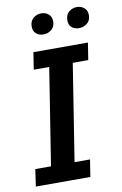

<svg xmlns="http://www.w3.org/2000/svg" viewBox="-85 -794 535 843"><g transform="rotate(-10 182.5 -372.5)"><path d="M5 0 16 -76H86L154 -507H85L97 -583H340L328 -507H259L191 -76H260L248 0ZM155 -652Q135 -652 122 -663Q109 -674 109 -695Q109 -719 124.5 -732Q140 -745 160 -745Q179 -745 192.5 -733.5Q206 -722 206 -702Q206 -678 190.5 -665Q175 -652 155 -652ZM314 -652Q294 -652 281 -662.5Q268 -673 268 -694Q268 -720 283.5 -732.5Q299 -745 319 -745Q338 -745 351.5 -733.5Q365 -722 365 -701Q365 -677 349 -664.5Q333 -652 314 -652Z"/></g></svg>

Font: Rokkitt Medium
Style: Italic
Weight: 500
Italic angle: -9°
Designer: Vernon Adams
Foundry: Vernon Adams
Version: Version 3.103